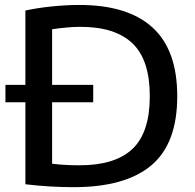

<svg xmlns="http://www.w3.org/2000/svg" viewBox="-20 -768 807 794"><path d="M285 6Q238 6 188.8 3.2Q139.5 0.5 85 -6V-345H2.5V-417H85V-724.5Q136 -735.5 195.2 -741.5Q254.5 -747.5 308.5 -747.5Q508 -747.5 610.5 -654.5Q713 -561.5 713 -370Q713 -174.5 605.8 -84.2Q498.5 6 285 6ZM310 -84.5Q456 -84.5 527.8 -152.2Q599.5 -220 599.5 -370.5Q599.5 -520 528 -588.5Q456.5 -657 312.5 -657Q285 -657 255 -654.2Q225 -651.5 195.5 -647V-417H365.5V-345H195.5V-91Q244 -84.5 310 -84.5Z"/></svg>

Font: Encode Sans SmExp Md
Style: Regular
Weight: 500
Width: 6
Designer: Multiple Designers
Foundry: Impallari Type
Version: Version 3.002; ttfautohint (v1.8.3) -l 8 -r 50 -G 200 -x 14 